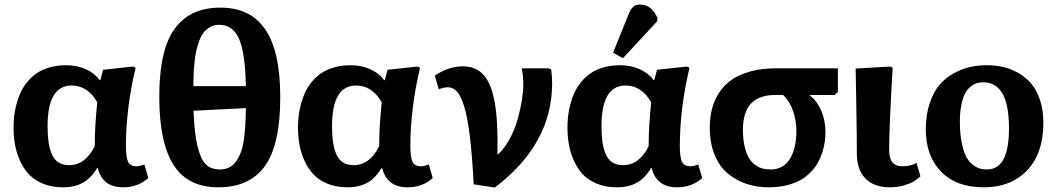

<svg xmlns="http://www.w3.org/2000/svg" viewBox="-20 -816 4678 851"><path d="M259.8 14.2Q204.1 14.2 161.4 -5.9Q118.7 -25.9 92.5 -62.3Q66.4 -98.6 53.2 -145.8Q40 -192.9 40 -250Q40 -275.4 42.7 -300.3Q45.4 -325.2 52.7 -353.3Q60.1 -381.3 71.3 -405.8Q82.5 -430.2 101.1 -452.9Q119.6 -475.6 143.3 -491.7Q167 -507.8 200.4 -517.3Q233.9 -526.9 273.9 -526.9Q321.8 -526.9 360.8 -509Q399.9 -491.2 421.9 -460.9H424.8L437 -506.8L568.8 -521L581.1 -516.1Q538.1 -334.5 538.1 -168Q538.1 -120.1 547.4 -99.6Q556.6 -79.1 584 -79.1Q599.1 -79.1 620.1 -86.9L637.2 -26.9Q591.8 14.2 525.9 14.2Q434.1 14.2 413.1 -71.8H411.1Q392.6 -42.5 373.3 -24.7Q354 -6.8 325.7 3.7Q297.4 14.2 259.8 14.2ZM286.1 -84Q324.2 -84 352.8 -106.7Q381.3 -129.4 399.9 -168Q399.9 -254.9 411.1 -362.8Q368.2 -437 297.9 -437Q190.9 -437 190.9 -257.8Q190.9 -218.3 194.8 -189.2Q198.7 -160.2 208.7 -135Q218.8 -109.9 238 -96.9Q257.3 -84 286.1 -84Z M947.8 14.2Q812 14.2 749 -85.2Q686 -184.6 686 -387.2Q686 -494.1 704.1 -571Q722.2 -647.9 758.1 -693.8Q793.9 -739.7 842.8 -761Q891.6 -782.2 957 -782.2Q1021.5 -782.2 1069.8 -759.8Q1118.2 -737.3 1152.6 -689.9Q1187 -642.6 1204.6 -566.2Q1222.2 -489.7 1222.2 -384.8Q1222.2 -175.3 1154.5 -80.6Q1086.9 14.2 947.8 14.2ZM836.9 -434.1H1069.8Q1066.9 -581.1 1039.6 -643.6Q1012.2 -706.1 951.2 -706.1Q929.2 -706.1 911.6 -696.3Q894 -686.5 882.6 -671.9Q871.1 -657.2 862.5 -633.3Q854 -609.4 849.4 -588.1Q844.7 -566.9 841.8 -536.1Q838.9 -505.4 838.1 -484.6Q837.4 -463.9 836.9 -434.1ZM954.1 -64.9Q978 -64.9 996.3 -74.2Q1014.6 -83.5 1027.1 -101.6Q1039.6 -119.6 1048.1 -142.8Q1056.6 -166 1061 -198.2Q1065.4 -230.5 1067.4 -262.9Q1069.3 -295.4 1069.8 -336.9L837.9 -325.2Q841.3 -223.6 856 -165.5Q870.6 -107.4 893.8 -86.2Q917 -64.9 954.1 -64.9Z M1520.5 14.2Q1464.8 14.2 1422.1 -5.9Q1379.4 -25.9 1353.3 -62.3Q1327.1 -98.6 1314 -145.8Q1300.8 -192.9 1300.8 -250Q1300.8 -275.4 1303.5 -300.3Q1306.2 -325.2 1313.5 -353.3Q1320.8 -381.3 1332 -405.8Q1343.3 -430.2 1361.8 -452.9Q1380.4 -475.6 1404.1 -491.7Q1427.7 -507.8 1461.2 -517.3Q1494.6 -526.9 1534.7 -526.9Q1582.5 -526.9 1621.6 -509Q1660.6 -491.2 1682.6 -460.9H1685.5L1697.8 -506.8L1829.6 -521L1841.8 -516.1Q1798.8 -334.5 1798.8 -168Q1798.8 -120.1 1808.1 -99.6Q1817.4 -79.1 1844.7 -79.1Q1859.9 -79.1 1880.9 -86.9L1897.9 -26.9Q1852.5 14.2 1786.6 14.2Q1694.8 14.2 1673.8 -71.8H1671.9Q1653.3 -42.5 1634 -24.7Q1614.7 -6.8 1586.4 3.7Q1558.1 14.2 1520.5 14.2ZM1546.9 -84Q1585 -84 1613.5 -106.7Q1642.1 -129.4 1660.6 -168Q1660.6 -254.9 1671.9 -362.8Q1628.9 -437 1558.6 -437Q1451.7 -437 1451.7 -257.8Q1451.7 -218.3 1455.6 -189.2Q1459.5 -160.2 1469.5 -135Q1479.5 -109.9 1498.8 -96.9Q1518.1 -84 1546.9 -84Z M2173.3 15.1 2079.6 1Q2072.8 -127.9 2062.3 -213.4Q2051.8 -298.8 2036.9 -345.7Q2022 -392.6 2004.9 -410.9Q1987.8 -429.2 1964.4 -429.2Q1949.7 -429.2 1924.3 -420.9L1907.2 -481Q1969.2 -522 2031.2 -522Q2089.8 -522 2124.3 -482.9Q2158.7 -443.8 2173.3 -358.9Q2188 -273.9 2184.6 -131.8H2187.5Q2216.3 -158.2 2239.3 -200.7Q2262.2 -243.2 2274.4 -287.6Q2286.6 -332 2293 -370.8Q2299.3 -409.7 2299.3 -439Q2299.3 -482.4 2292.5 -513.2H2411.6L2423.3 -507.8Q2427.2 -473.6 2427.2 -446.8Q2427.2 -177.2 2173.3 15.1Z M2741.2 -558.1 2697.3 -582 2766.1 -752.9Q2775.4 -775.4 2786.4 -785.6Q2797.4 -795.9 2816.9 -795.9Q2867.7 -795.9 2894 -736.8L2893.1 -722.2ZM2714.8 14.2Q2659.2 14.2 2616.5 -5.9Q2573.7 -25.9 2547.6 -62.3Q2521.5 -98.6 2508.3 -145.8Q2495.1 -192.9 2495.1 -250Q2495.1 -275.4 2497.8 -300.3Q2500.5 -325.2 2507.8 -353.3Q2515.1 -381.3 2526.4 -405.8Q2537.6 -430.2 2556.2 -452.9Q2574.7 -475.6 2598.4 -491.7Q2622.1 -507.8 2655.5 -517.3Q2689 -526.9 2729 -526.9Q2776.9 -526.9 2815.9 -509Q2855 -491.2 2877 -460.9H2879.9L2892.1 -506.8L3023.9 -521L3036.1 -516.1Q2993.2 -334.5 2993.2 -168Q2993.2 -120.1 3002.4 -99.6Q3011.7 -79.1 3039.1 -79.1Q3054.2 -79.1 3075.2 -86.9L3092.3 -26.9Q3046.9 14.2 2981 14.2Q2889.2 14.2 2868.2 -71.8H2866.2Q2847.7 -42.5 2828.4 -24.7Q2809.1 -6.8 2780.8 3.7Q2752.4 14.2 2714.8 14.2ZM2741.2 -84Q2779.3 -84 2807.9 -106.7Q2836.4 -129.4 2855 -168Q2855 -254.9 2866.2 -362.8Q2823.2 -437 2752.9 -437Q2646 -437 2646 -257.8Q2646 -218.3 2649.9 -189.2Q2653.8 -160.2 2663.8 -135Q2673.8 -109.9 2693.1 -96.9Q2712.4 -84 2741.2 -84Z M3386.7 14.2Q3333.5 14.2 3287.8 -1.2Q3242.2 -16.6 3205.3 -47.4Q3168.5 -78.1 3147.2 -130.1Q3126 -182.1 3126 -250Q3126 -294.9 3135.7 -333.3Q3145.5 -371.6 3167.5 -405.3Q3189.5 -439 3222.9 -462.4Q3256.3 -485.8 3306.2 -499.5Q3356 -513.2 3418.9 -513.2H3693.8V-409.2L3679.7 -395H3568.8V-393.1Q3599.1 -371.6 3618.9 -327.4Q3638.7 -283.2 3638.7 -230Q3638.7 -210 3636 -189.7Q3633.3 -169.4 3626 -144.8Q3618.7 -120.1 3606.9 -98.1Q3595.2 -76.2 3575.4 -55.2Q3555.7 -34.2 3530.3 -19.3Q3504.9 -4.4 3468 4.9Q3431.2 14.2 3386.7 14.2ZM3395 -64.9Q3453.1 -64.9 3481.4 -112.3Q3509.8 -159.7 3509.8 -234.9Q3509.8 -281.2 3495.1 -324Q3480.5 -366.7 3450.7 -395H3416Q3345.2 -395 3309.1 -357.4Q3272.9 -319.8 3272.9 -240.2Q3272.9 -197.3 3280.8 -165Q3288.6 -132.8 3300.5 -114Q3312.5 -95.2 3329.3 -83.7Q3346.2 -72.3 3361.8 -68.6Q3377.4 -64.9 3395 -64.9Z M3923.8 14.2Q3854.5 14.2 3816.2 -24.4Q3777.8 -63 3777.8 -136.2Q3777.8 -209.5 3775.4 -347.7Q3772.9 -485.8 3772.5 -512.2L3924.8 -521L3936.5 -516.1Q3920.9 -250 3920.9 -151.9Q3920.9 -114.3 3935.3 -96.7Q3949.7 -79.1 3980.5 -79.1Q4018.1 -79.1 4042.5 -94.2L4059.6 -34.2Q4044.4 -21 4031.2 -12.5Q4018.1 -3.9 3988.8 5.1Q3959.5 14.2 3923.8 14.2Z M4340.3 14.2Q4218.3 14.2 4150.9 -55.4Q4083.5 -125 4083.5 -241.2Q4083.5 -306.2 4100.3 -357.2Q4117.2 -408.2 4143.8 -439.5Q4170.4 -470.7 4207 -491Q4243.7 -511.2 4279.5 -519Q4315.4 -526.9 4354.5 -526.9Q4392.6 -526.9 4427.5 -518.8Q4462.4 -510.7 4495.1 -491.7Q4527.8 -472.7 4551.8 -444.1Q4575.7 -415.5 4590.1 -371.3Q4604.5 -327.1 4604.5 -272Q4604.5 -137.2 4533 -61.5Q4461.4 14.2 4340.3 14.2ZM4353.5 -64.9Q4403.8 -64.9 4428 -110.4Q4452.1 -155.8 4452.1 -248Q4452.1 -451.2 4338.4 -451.2Q4323.7 -451.2 4311 -447.8Q4298.3 -444.3 4283.7 -433.3Q4269 -422.4 4258.8 -404.1Q4248.5 -385.7 4241.5 -353Q4234.4 -320.3 4234.4 -276.9Q4234.4 -221.7 4243.2 -180.7Q4252 -139.6 4264.2 -118.2Q4276.4 -96.7 4294.2 -84Q4312 -71.3 4325.2 -68.1Q4338.4 -64.9 4353.5 -64.9Z"/></svg>

Font: Literata Book
Style: Bold
Weight: 700
Designer: Latin by Veronika Burian and Jose Scaglione. Greek by Irene Vlachou. Cyrillic by Vera Evstafieva
Foundry: TypeTogether
Version: Version 2.003;PS 002.003;hotconv 1.0.88;makeotf.lib2.5.64775